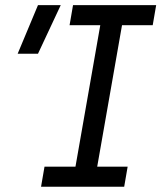

<svg xmlns="http://www.w3.org/2000/svg" viewBox="-20 -713 626 733"><path d="M136.7 0H454.1L467.3 -76.7H351.1L445.8 -616.7H563L576.2 -693.4H258.8L245.6 -616.7H362.8L268.1 -76.7H149.9ZM47.4 -507.8H125L211.9 -693.4H125Z"/></svg>

Font: Cascadia Mono SemiLight
Style: Italic
Weight: 350
Italic angle: -10°
Monospace: yes
Designer: Aaron Bell
Foundry: Saja Typeworks
Version: Version 2404.023